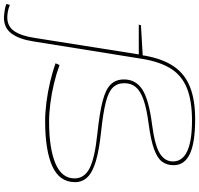

<svg xmlns="http://www.w3.org/2000/svg" viewBox="-110 -752 1010 974"><g transform="rotate(90 395.0 -265.0)"><path d="M100 66 184 -464H33L36 -475L189 -484L190 -493Q206 -584 244 -640.5Q282 -697 348 -723.5Q414 -750 513 -750Q632 -750 689 -723Q746 -696 746 -641Q746 -606 728 -582Q710 -558 664.5 -541.5Q619 -525 536 -514Q459 -504 414 -488Q369 -472 349.5 -448.5Q330 -425 330 -391Q330 -355 352 -332.5Q374 -310 427.5 -296.5Q481 -283 575 -273Q670 -263 726.5 -246Q783 -229 807.5 -203Q832 -177 832 -141Q832 -62 751.5 -25.5Q671 11 522 11Q478 11 427 4.5Q376 -2 324.5 -14Q273 -26 229 -42L238 -62Q281 -46 331 -34Q381 -22 431.5 -15.5Q482 -9 525 -9Q660 -9 736.5 -41Q813 -73 813 -138Q813 -188 761.5 -214.5Q710 -241 585 -254Q481 -265 421 -280.5Q361 -296 336 -322Q311 -348 311 -389Q311 -449 362 -482Q413 -515 537 -531Q645 -545 686 -570.5Q727 -596 727 -637Q727 -734 519 -734Q420 -734 356 -708.5Q292 -683 257 -628Q222 -573 207 -484L118 71Q107 142 78.5 181Q50 220 -3 220Q-11 220 -34.5 217Q-58 214 -72 207L-67 190Q-47 198 -31 200.5Q-15 203 -4 203Q42 203 66 167.5Q90 132 100 66Z"/></g></svg>

Font: Georama Extra Expanded Thin
Style: Italic
Weight: 100
Width: 8
Italic angle: -9°
Designer: Jean-Baptiste Levee
Foundry: Production Type
Version: Version 1.000